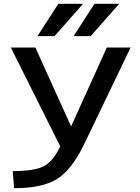

<svg xmlns="http://www.w3.org/2000/svg" viewBox="-20 -980 734 1010"><path d="M477 -960H607L457 -790H367ZM287 -960H417L267 -790H177ZM166 -730 354 -315 542 -730H667L422 -220Q357 -86 279.5 -38Q202 10 54 10L47 -80Q162 -80 211 -106Q260 -132 297 -210L37 -730Z"/></svg>

Font: Mplus 1p Medium
Style: Regular
Weight: 500
Version: Version 1.061